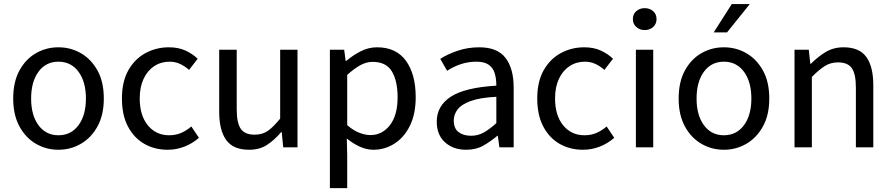

<svg xmlns="http://www.w3.org/2000/svg" viewBox="-20 -735 4452 958"><path d="M271.5 12.2Q210.4 12.2 159.2 -17.6Q107.9 -47.4 76.9 -104.5Q45.9 -161.6 45.9 -243.2Q45.9 -326.2 76.9 -383.1Q107.9 -439.9 159.2 -469.5Q210.4 -499 271.5 -499Q332.5 -499 383.8 -469.5Q435.1 -439.9 466.6 -383.1Q498 -326.2 498 -243.2Q498 -161.6 466.6 -104.5Q435.1 -47.4 383.8 -17.6Q332.5 12.2 271.5 12.2ZM271.5 -60.1Q334.5 -60.1 371.6 -110.1Q408.7 -160.2 408.7 -243.2Q408.7 -327.1 371.6 -377.2Q334.5 -427.2 271.5 -427.2Q209 -427.2 172.1 -377.2Q135.3 -327.1 135.3 -243.2Q135.3 -160.2 172.1 -110.1Q209 -60.1 271.5 -60.1Z M816.4 12.2Q751.5 12.2 700 -17.3Q648.4 -46.9 618.4 -103.8Q588.4 -160.6 588.4 -243.7Q588.4 -328.1 620.6 -384.8Q652.8 -441.4 706.3 -470.2Q759.8 -499 822.8 -499Q870.6 -499 906.2 -482.4Q941.9 -465.8 966.3 -441.9L923.3 -386.2Q902.3 -404.8 878.4 -416Q854.5 -427.2 826.7 -427.2Q783.2 -427.2 749.5 -405Q715.8 -382.8 696.5 -341.8Q677.2 -300.8 677.2 -243.7Q677.2 -159.2 717.8 -109.6Q758.3 -60.1 824.2 -60.1Q857.9 -60.1 885.5 -72.5Q913.1 -85 934.6 -104L972.7 -47.4Q939.5 -18.6 899.7 -3.2Q859.9 12.2 816.4 12.2Z M1223.1 12.2Q1143.6 12.2 1108.6 -36.4Q1073.7 -85 1073.7 -177.7V-486.8H1161.1V-189.5Q1161.1 -122.1 1181.2 -92.5Q1201.2 -63 1250.5 -63Q1289.6 -63 1316.9 -82.3Q1344.2 -101.6 1377.9 -143.1V-486.8H1464.4V0H1393.1L1385.7 -75.7H1382.8Q1349.1 -36.1 1312.3 -12Q1275.4 12.2 1223.1 12.2Z M1626 203.6V-486.8H1697.3L1704.6 -431.2H1708Q1740.7 -459 1779.5 -479Q1818.4 -499 1861.3 -499Q1956.5 -499 2005.4 -431.9Q2054.2 -364.7 2054.2 -250Q2054.2 -166 2025.1 -107.4Q1996.1 -48.8 1948 -18.3Q1899.9 12.2 1843.8 12.2Q1809.6 12.2 1776.4 -2.7Q1743.2 -17.6 1710.4 -43.9L1712.4 40.5V203.6ZM1827.6 -61Q1887.2 -61 1925.5 -110.4Q1963.9 -159.7 1963.9 -249.5Q1963.9 -330.6 1935.5 -378.4Q1907.2 -426.3 1838.9 -426.3Q1808.1 -426.3 1777.8 -409.7Q1747.6 -393.1 1712.4 -361.3V-110.4Q1744.6 -83 1774.2 -72Q1803.7 -61 1827.6 -61Z M2306.2 12.2Q2241.2 12.2 2200.2 -25.1Q2159.2 -62.5 2159.2 -127.9Q2159.2 -207 2229.7 -252.7Q2300.3 -298.3 2456.5 -307.6Q2456.5 -343.8 2448 -370.6Q2439.5 -397.5 2417.7 -412.4Q2396 -427.2 2356.9 -427.2Q2314.9 -427.2 2277.6 -414.3Q2240.2 -401.4 2210.9 -381.8L2176.8 -441.4Q2211.4 -463.9 2262.2 -481.4Q2313 -499 2371.6 -499Q2461.9 -499 2502.4 -446Q2543 -393.1 2543 -297.4V0H2471.7L2463.9 -57.6H2461.9Q2427.2 -28.8 2391.4 -8.3Q2355.5 12.2 2306.2 12.2ZM2330.1 -57.6Q2364.7 -57.6 2394 -74Q2423.3 -90.3 2456.5 -120.6V-252Q2375.5 -248 2329.1 -231.2Q2282.7 -214.4 2263.4 -189.2Q2244.1 -164.1 2244.1 -133.8Q2244.1 -93.8 2268.3 -75.7Q2292.5 -57.6 2330.1 -57.6Z M2888.7 12.2Q2823.7 12.2 2772.2 -17.3Q2720.7 -46.9 2690.7 -103.8Q2660.6 -160.6 2660.6 -243.7Q2660.6 -328.1 2692.9 -384.8Q2725.1 -441.4 2778.6 -470.2Q2832 -499 2895 -499Q2942.9 -499 2978.5 -482.4Q3014.2 -465.8 3038.6 -441.9L2995.6 -386.2Q2974.6 -404.8 2950.7 -416Q2926.8 -427.2 2898.9 -427.2Q2855.5 -427.2 2821.8 -405Q2788.1 -382.8 2768.8 -341.8Q2749.5 -300.8 2749.5 -243.7Q2749.5 -159.2 2790 -109.6Q2830.6 -60.1 2896.5 -60.1Q2930.2 -60.1 2957.8 -72.5Q2985.4 -85 3006.8 -104L3044.9 -47.4Q3011.7 -18.6 2971.9 -3.2Q2932.1 12.2 2888.7 12.2Z M3152.8 0V-486.8H3239.3V0ZM3196.8 -585Q3171.9 -585 3154.8 -600.3Q3137.7 -615.7 3137.7 -639.6Q3137.7 -664.6 3154.8 -679.4Q3171.9 -694.3 3196.8 -694.3Q3221.7 -694.3 3238.8 -679.4Q3255.9 -664.6 3255.9 -639.6Q3255.9 -615.7 3238.8 -600.3Q3221.7 -585 3196.8 -585Z M3591.8 12.2Q3530.8 12.2 3479.5 -17.6Q3428.2 -47.4 3397.2 -104.5Q3366.2 -161.6 3366.2 -243.2Q3366.2 -326.2 3397.2 -383.1Q3428.2 -439.9 3479.5 -469.5Q3530.8 -499 3591.8 -499Q3652.8 -499 3704.1 -469.5Q3755.4 -439.9 3786.9 -383.1Q3818.4 -326.2 3818.4 -243.2Q3818.4 -161.6 3786.9 -104.5Q3755.4 -47.4 3704.1 -17.6Q3652.8 12.2 3591.8 12.2ZM3591.8 -60.1Q3654.8 -60.1 3691.9 -110.1Q3729 -160.2 3729 -243.2Q3729 -327.1 3691.9 -377.2Q3654.8 -427.2 3591.8 -427.2Q3529.3 -427.2 3492.4 -377.2Q3455.6 -327.1 3455.6 -243.2Q3455.6 -160.2 3492.4 -110.1Q3529.3 -60.1 3591.8 -60.1ZM3541 -573.2 3631.3 -714.8H3721.2L3607.4 -573.2Z M3944.3 0V-486.8H4015.6L4022.9 -417H4026.4Q4060.5 -451.7 4099.6 -475.3Q4138.7 -499 4189 -499Q4267.6 -499 4302.5 -450.9Q4337.4 -402.8 4337.4 -309.6V0H4250.5V-297.9Q4250.5 -365.2 4230.5 -394.5Q4210.4 -423.8 4161.1 -423.8Q4124.5 -423.8 4095.5 -405.5Q4066.4 -387.2 4030.8 -351.1V0Z"/></svg>

Font: Varta Medium
Style: Regular
Weight: 500
Designer: Joana Correia, Viktoriya Grabowska, Eben Sorkin
Foundry: Sorkin Type Co.
Version: Version 1.004